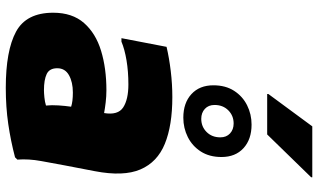

<svg xmlns="http://www.w3.org/2000/svg" viewBox="-238 -850 1100 664"><g transform="rotate(90 312.0 -518.0)"><path d="M284 12Q155 12 89.5 -23.5Q24 -59 24 -152Q24 -218 59.5 -258.5Q95 -299 155.5 -317.5Q216 -336 292 -336Q313 -336 334 -333.5Q355 -331 371 -328Q379 -376 351.5 -394Q324 -412 272 -412Q227 -412 188.5 -405.5Q150 -399 124 -388H112L142 -544Q180 -553 225.5 -558.5Q271 -564 316 -564Q414 -564 477.5 -538Q541 -512 566 -453.5Q591 -395 572 -296L552 -192Q545 -154 537 -110.5Q529 -67 532 -28L524 -20Q467 -5 408.5 3.5Q350 12 284 12ZM216 -166Q216 -139 236 -129.5Q256 -120 292 -120Q301 -120 316.5 -121.5Q332 -123 345 -127Q343 -147 344.5 -170Q346 -193 349 -214Q331 -220 300 -220Q264 -220 240 -206.5Q216 -193 216 -166ZM387 -602Q336 -602 305.5 -630Q275 -658 275 -706Q275 -748 294 -777.5Q313 -807 344 -822.5Q375 -838 411 -838Q462 -838 492.5 -810Q523 -782 523 -734Q523 -692 504 -662.5Q485 -633 454 -617.5Q423 -602 387 -602ZM391 -664Q418 -664 436.5 -682.5Q455 -701 455 -730Q455 -751 441.5 -763.5Q428 -776 407 -776Q380 -776 361.5 -757.5Q343 -739 343 -710Q343 -689 356.5 -676.5Q370 -664 391 -664ZM305 -892V-896L417 -1048H593V-1044L445 -892Z"/></g></svg>

Font: Kufam Black
Style: Italic
Weight: 900
Italic angle: -11°
Designer: Artur Schmal
Foundry: Original Type
Version: Version 1.301; ttfautohint (v1.8.3)